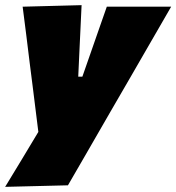

<svg xmlns="http://www.w3.org/2000/svg" viewBox="-32 -528 685 746"><path d="M-12 198Q19 147 52.5 91.8Q86 36.5 117 -15.5Q111.5 -59.5 106 -103.8Q100.5 -148 95 -192L83.5 -282.5Q77 -336.5 70 -392.2Q63 -448 56 -502L285 -508Q283 -464.5 281 -422.8Q279 -381 277 -338L272 -230H288L325 -336Q340 -379 354 -419.2Q368 -459.5 383 -502H633Q609.5 -461.5 588 -424Q566.5 -386.5 540.5 -341.8Q514.5 -297 478 -233.5L396 -92Q341.5 3 302.5 70.2Q263.5 137.5 232 192Z"/></svg>

Font: Commissioner Black
Style: Italic
Weight: 900
Italic angle: -12°
Designer: Kostas Bartsokas
Foundry: Kostas Bartsokas
Version: Version 1.000; ttfautohint (v1.8.3)